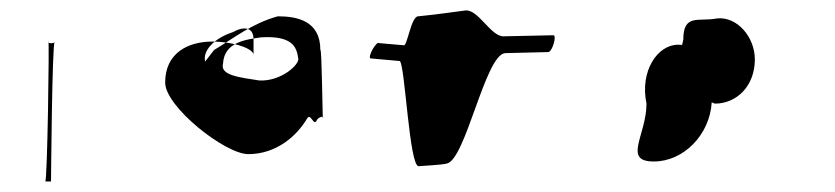

<svg xmlns="http://www.w3.org/2000/svg" viewBox="-20 -335 1588 365"><path d="M66 10H77C77 15 79 -256 84 -255C87 -253 69 -251 72 -256C74 -261 70 12 66 10Z M294 -178C294 -132 408 -42 452 -42C505 -42 544 -76 564 -110C571 -121 576 -94 582 -106C584 -112 597 -116 594 -110C593 -105 592 -244 589 -240C589 -296 544 -304 508 -304C458 -290 424 -262 387 -240L370 -218C365 -238 386 -262 423 -274C440 -284 462 -286 462 -260V-232C457 -246 416 -256 384 -256C337 -256 294 -234 294 -178ZM404 -214C406 -256 450 -260 476 -264C540 -268 544 -242 547 -224C550 -213 515 -180 473 -182C434 -188 398 -192 404 -214Z M684 -224 740 -219C750 -212 758 -18 776 -19C784 -20 816 -21 829 -24C865 -30 902 -230 940 -234L1022 -236C1030 -236 1039 -268 1032 -268L939 -266C914 -263 889 -319 864 -315C844 -312 796 -306 775 -304C761 -304 754 -244 747 -249L701 -253C696 -258 679 -228 684 -224Z M1209 -138C1209 -78 1163 -28 1223 -28C1279 -28 1329 -78 1333 -140C1333 -201 1321 -250 1269 -250C1230 -250 1196 -200 1209 -138ZM1279 -260C1265 -208 1296 -153 1339 -138C1381 -138 1415 -172 1415 -222C1415 -265 1381 -304 1343 -300C1309 -293 1279 -310 1279 -260Z"/></svg>

Font: pokerface
Style: Regular
Weight: 400
Version: Version 1